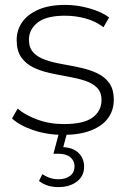

<svg xmlns="http://www.w3.org/2000/svg" viewBox="-20 -546 518 783"><path d="M238 4Q173 4 116.5 -15Q60 -34 29 -63L52 -103Q82 -77 132 -58.5Q182 -40 240 -40Q322 -40 358 -67Q394 -94 394 -138Q394 -170 375.5 -188.5Q357 -207 326 -217Q295 -227 258 -233.5Q221 -240 184 -248Q147 -256 116 -271Q85 -286 66.5 -312.5Q48 -339 48 -383Q48 -423 70 -455Q92 -487 136 -506.5Q180 -526 246 -526Q295 -526 344.5 -512Q394 -498 425 -475L402 -435Q369 -460 328 -471Q287 -482 245 -482Q169 -482 133.5 -454Q98 -426 98 -384Q98 -351 116.5 -331.5Q135 -312 166 -301.5Q197 -291 234 -284.5Q271 -278 308 -270Q345 -262 376 -247.5Q407 -233 425.5 -207.5Q444 -182 444 -139Q444 -96 420.5 -64Q397 -32 351 -14Q305 4 238 4ZM218 217Q195 217 175.5 211Q156 205 139 192L153 164Q167 174 183.5 179.5Q200 185 218 185Q248 185 266 171Q284 157 284 132Q284 110 267 95.5Q250 81 218 81H198L221 -6H254L238 54Q278 56 300.5 78Q323 100 323 134Q323 172 293.5 194.5Q264 217 218 217Z"/></svg>

Font: Modern
Style: Regular
Weight: 300
Designer: Julieta Ulanovsky
Foundry: Julieta Ulanovsky
Version: Version 8.000